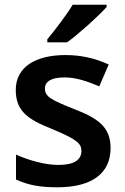

<svg xmlns="http://www.w3.org/2000/svg" viewBox="-20 -786 530 816"><path d="M433 -756V-766H289C262 -721 212 -656 181 -619V-606H265C314 -641 400 -719 433 -756ZM450 -157C450 -250 391 -285 294 -323C195 -362 171 -376 171 -410C171 -440 199 -457 254 -457C304 -457 352 -440 402 -419L442 -512C382 -539 324 -552 258 -552C131 -552 47 -501 47 -404C47 -313 99 -278 203 -237C308 -193 326 -176 326 -144C326 -108 297 -85 228 -85C171 -85 101 -105 48 -129V-23C98 0 148 10 224 10C369 10 450 -48 450 -157Z"/></svg>

Font: Noto Sans Tai Tham SemiBold
Style: Regular
Weight: 600
Designer: Monotype Design Team 2013. Revised by David WIlliams 2020
Foundry: Monotype Imaging Inc.
Version: Version 2.002